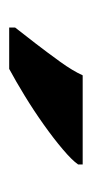

<svg xmlns="http://www.w3.org/2000/svg" viewBox="89 -895 200 418"><g transform="rotate(90 189.0 -686.0)"><path d="M40 -619Q55 -638 75 -664Q95 -690 114.5 -717Q134 -744 144 -766H338V-756Q329 -743 305.5 -723Q282 -703 251 -681Q220 -659 188 -639.5Q156 -620 130 -606H40Z"/></g></svg>

Font: Noto Serif Devanagari Black
Style: Regular
Weight: 900
Designer: Universal Thirst, Indian Type Foundry and the Monotype Design Team
Foundry: Monotype Imaging Inc.
Version: Version 2.004; ttfautohint (v1.8.4.7-5d5b)